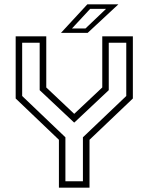

<svg xmlns="http://www.w3.org/2000/svg" viewBox="-20 -868 687 888"><path d="M252.5 0V-221.5L52.5 -412.5V-700H194V-463.5L328 -337H318.5L453 -463.5V-700H594.5V-412.5L394 -221.5V0ZM282.5 -29.5H363.5V-233L564 -424V-670.5H483V-451L324 -301.5H322.5L163.5 -451V-670.5H82.5V-424L282.5 -233ZM262 -716 384 -848H527.5L385.5 -716ZM313 -736.5H375.5L470.5 -827H397Z"/></svg>

Font: Tourney Light
Style: Regular
Weight: 300
Version: Version 1.015